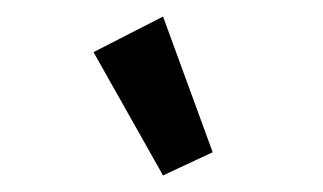

<svg xmlns="http://www.w3.org/2000/svg" viewBox="-20 -713 390 232"><path d="M177 -501 93 -650 177 -693 237 -529Z"/></svg>

Font: Inconsolata ExtraCondensed ExtraBold
Style: Regular
Weight: 800
Width: 2
Monospace: yes
Designer: Raph Levien, Cyreal, Brenton Simpson
Foundry: Raph Levien, Cyreal, Google
Version: Version 3.001; ttfautohint (v1.8.2.53-6de2)